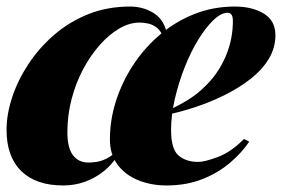

<svg xmlns="http://www.w3.org/2000/svg" viewBox="-20 -553 862 587"><path d="M481 -210Q515 -224 549.5 -244.5Q584 -265 611 -293Q649 -331 670.5 -382Q692 -433 692 -489Q692 -514 676 -514Q656 -514 632.5 -491.5Q609 -469 586 -431.5Q563 -394 544.5 -347Q526 -300 514.5 -250.5Q503 -201 503 -155Q503 -97 526 -77.5Q549 -58 586 -58Q606 -58 646 -73Q686 -88 726 -128L742 -120Q720 -87 684 -56Q648 -25 599 -5.5Q550 14 489 14Q442 14 402.5 -2Q363 -18 339.5 -49.5Q316 -81 316 -127Q316 -186 334.5 -244Q353 -302 387 -354Q421 -406 468.5 -446.5Q516 -487 574 -510Q632 -533 698 -533Q751 -533 786.5 -511.5Q822 -490 822 -445Q822 -407 802 -373.5Q782 -340 747 -312.5Q712 -285 668 -263Q624 -241 575.5 -225Q527 -209 480 -200ZM475 -448Q468 -463 456 -471Q444 -479 431 -481.5Q418 -484 407 -484Q376 -484 345 -466Q314 -448 285.5 -416Q257 -384 234.5 -342Q212 -300 199 -250.5Q186 -201 186 -149Q186 -101 203 -78.5Q220 -56 251 -56Q261 -56 274.5 -58Q288 -60 302.5 -66.5Q317 -73 330 -85L338 -75Q320 -47 294 -27Q268 -7 237.5 3.5Q207 14 173 14Q90 14 45 -30Q0 -74 0 -156Q0 -203 17 -255Q34 -307 66.5 -356.5Q99 -406 145 -446Q191 -486 249.5 -509.5Q308 -533 378 -533Q416 -533 447.5 -514.5Q479 -496 489 -456Z"/></svg>

Font: Playfair Display Black
Style: Italic
Weight: 900
Italic angle: -14°
Designer: Claus Eggers Sørensen
Foundry: Claus Eggers Sørensen
Version: Version 1.203